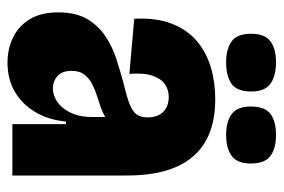

<svg xmlns="http://www.w3.org/2000/svg" viewBox="-142 -601 756 512"><g transform="rotate(90 236.0 -345.0)"><path d="M147 13Q111 13 80.5 -1.5Q50 -16 31.5 -46Q13 -76 13 -122Q13 -169 30.5 -199Q48 -229 76.5 -248Q105 -267 138 -277.5Q171 -288 200 -296Q239 -305 258.5 -313Q278 -321 285.5 -332Q293 -343 293 -360Q293 -388 278 -402.5Q263 -417 238 -417Q220 -417 205 -407Q190 -397 182 -374Q174 -351 177 -312L30 -325Q27 -383 43 -424.5Q59 -466 89 -491.5Q119 -517 159 -529Q199 -541 244 -541Q313 -541 358 -514.5Q403 -488 425.5 -436Q448 -384 448 -306V-196Q448 -163 448 -130.5Q448 -98 448 -65.5Q448 -33 448 0H311Q311 -35 311 -70.5Q311 -106 311 -143H304Q300 -97 279 -61.5Q258 -26 224.5 -6.5Q191 13 147 13ZM215 -108Q229 -108 242.5 -114.5Q256 -121 267 -134Q278 -147 285 -166.5Q292 -186 292 -212V-260L316 -269Q308 -257 293.5 -248.5Q279 -240 262.5 -234.5Q246 -229 229.5 -223.5Q213 -218 199.5 -210Q186 -202 177.5 -190Q169 -178 169 -158Q169 -132 183 -120Q197 -108 215 -108ZM340 -570Q304 -570 284 -585Q264 -600 264 -636Q264 -673 283.5 -688Q303 -703 340 -703Q376 -703 396 -688Q416 -673 416 -636Q416 -600 396 -585Q376 -570 340 -570ZM146 -570Q111 -570 90.5 -584.5Q70 -599 70 -637Q70 -673 90 -688Q110 -703 146 -703Q183 -703 203.5 -688Q224 -673 224 -637Q224 -599 203.5 -584.5Q183 -570 146 -570Z"/></g></svg>

Font: Bricolage Grotesque 96pt ExtraBold SemiCondensed
Style: Regular
Weight: 800
Width: 4
Version: Version 1.001;gftools[0.9.33.dev8+g029e19f]